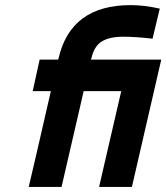

<svg xmlns="http://www.w3.org/2000/svg" viewBox="-20 -734 653 754"><path d="M613.3 -500Q584 -375 498 0Q465.8 0 369.1 0Q390.6 -93.8 456.1 -376Q418.9 -376 308.6 -376Q287.1 -282.2 221.7 0Q189.5 0 92.8 0Q115.2 -93.8 179.7 -376Q162.1 -376 108.4 -376Q115.2 -407.2 135.7 -500Q154.3 -500 208 -500Q209 -501 210 -504.9Q257.8 -713.9 493.2 -713.9Q545.9 -713.9 607.4 -700.2Q597.7 -661.1 579.1 -582Q513.7 -589.8 463.9 -589.8Q410.2 -589.8 379.9 -571.3Q349.6 -552.7 338.9 -504.9Q337.9 -502.9 336.9 -500Q406.2 -500 613.3 -500Z"/></svg>

Font: LeFont
Style: Regular
Weight: 700
Designer: Leryon MEDIA
Version: Version 1.0